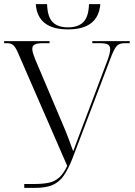

<svg xmlns="http://www.w3.org/2000/svg" viewBox="-20 -914 657 934"><path d="M311 -771Q163 -771 154 -894H209Q211 -832 236 -806.5Q261 -781 311 -781Q360 -781 385.5 -806.5Q411 -832 413 -894H468Q458 -771 311 -771ZM98 0V-19H148Q188 -19 217 -25Q246 -31 267.5 -50Q289 -69 307 -107L71 -649Q58 -681 46.5 -692.5Q35 -704 13 -704H0V-714H221V-704H192Q161 -704 149 -697.5Q137 -691 137 -676Q137 -667 141 -654Q145 -641 151 -626L282 -317Q299 -278 311.5 -245Q324 -212 336 -178Q350 -215 365.5 -257Q381 -299 397 -340L500 -613Q507 -631 511.5 -647Q516 -663 516 -674Q516 -692 504 -698Q492 -704 463 -704H429V-714H611V-704H588Q560 -704 548 -690.5Q536 -677 521 -639L332 -142Q312 -91 290 -59.5Q268 -28 235.5 -14Q203 0 150 0Z"/></svg>

Font: Noto Serif Display SemiCondensed Light
Style: Regular
Weight: 300
Width: 4
Designer: Monotype Design Team
Foundry: Monotype Imaging Inc.
Version: Version 2.009